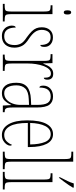

<svg xmlns="http://www.w3.org/2000/svg" viewBox="608 -1414 816 2073"><g transform="rotate(90 1016.5 -378.0)"><path d="M114 -658Q104 -658 98 -666Q92 -674 92 -698Q92 -721 98 -729.5Q104 -738 114 -738Q124 -738 130.5 -729.5Q137 -721 137 -698Q137 -674 130.5 -666Q124 -658 114 -658ZM22 0V-20H38Q69 -20 83 -24.5Q97 -29 101 -45Q105 -61 105 -96V-437Q105 -473 101.5 -489.5Q98 -506 85 -511Q72 -516 43 -516H37V-536H133V-96Q133 -61 137 -45Q141 -29 155 -24.5Q169 -20 199 -20H212V0Z M370 10Q330 10 305 -7Q280 -24 268.5 -48Q257 -72 257 -93Q257 -139 278 -139Q278 -80 300.5 -47.5Q323 -15 371 -15Q417 -15 442 -43Q467 -71 467 -129Q467 -163 451.5 -194Q436 -225 383 -259Q343 -288 319 -312.5Q295 -337 285 -362.5Q275 -388 275 -421Q275 -475 304 -508Q333 -541 383 -541Q430 -541 458.5 -516Q487 -491 487 -450Q487 -405 466 -405Q466 -516 383 -516Q340 -516 321.5 -488Q303 -460 303 -420Q303 -379 326 -347Q349 -315 397 -283Q456 -246 475.5 -208Q495 -170 495 -126Q495 -62 462 -26Q429 10 370 10Z M570 0V-20H571Q602 -20 616 -24Q630 -28 634 -44Q638 -60 638 -96V-440Q638 -476 634 -492Q630 -508 615 -512Q600 -516 568 -516H565V-536H662L665 -435H667Q676 -459 689 -484.5Q702 -510 723.5 -527Q745 -544 777 -544Q811 -544 826 -526.5Q841 -509 841 -483Q841 -466 836.5 -454.5Q832 -443 820 -443Q820 -462 817.5 -479Q815 -496 805.5 -507.5Q796 -519 773 -519Q746 -519 726 -496.5Q706 -474 692.5 -437Q679 -400 672.5 -357.5Q666 -315 666 -274V-96Q666 -60 670 -44Q674 -28 689 -24Q704 -20 735 -20H746V0Z M985 10Q935 10 904.5 -28.5Q874 -67 874 -146Q874 -224 917.5 -261.5Q961 -299 1050 -303L1113 -306V-371Q1113 -451 1091.5 -484Q1070 -517 1022 -517Q975 -517 950.5 -488.5Q926 -460 926 -395Q905 -395 905 -438Q905 -482 936.5 -512Q968 -542 1023 -542Q1082 -542 1111.5 -502.5Q1141 -463 1141 -366V-103Q1141 -66 1145.5 -48.5Q1150 -31 1160.5 -25.5Q1171 -20 1190 -20H1192V0H1120L1115 -91H1113Q1094 -48 1066 -19Q1038 10 985 10ZM987 -15Q1025 -15 1053 -38.5Q1081 -62 1097 -102Q1113 -142 1113 -191V-283L1051 -280Q971 -277 936.5 -242.5Q902 -208 902 -146Q902 -88 922.5 -51.5Q943 -15 987 -15Z M1437 10Q1365 10 1322.5 -61Q1280 -132 1280 -262Q1280 -403 1319 -472.5Q1358 -542 1429 -542Q1498 -542 1533 -474.5Q1568 -407 1568 -291V-270H1308Q1308 -140 1342.5 -77.5Q1377 -15 1437 -15Q1481 -15 1506.5 -41.5Q1532 -68 1544 -99Q1548 -97 1550.5 -92Q1553 -87 1553 -77Q1553 -62 1539.5 -41.5Q1526 -21 1500.5 -5.5Q1475 10 1437 10ZM1540 -295Q1539 -394 1513.5 -455.5Q1488 -517 1429 -517Q1371 -517 1341 -457Q1311 -397 1308 -295Z M1618 0V-20H1621Q1658 -20 1674 -24Q1690 -28 1694 -43.5Q1698 -59 1698 -94V-662Q1698 -699 1694 -715.5Q1690 -732 1675.5 -736Q1661 -740 1631 -740H1618V-760H1726V-94Q1726 -59 1730 -43.5Q1734 -28 1750.5 -24Q1767 -20 1803 -20H1807V0Z M1836 0V-20H1852Q1883 -20 1897 -24.5Q1911 -29 1915 -45Q1919 -61 1919 -96V-437Q1919 -473 1915.5 -489.5Q1912 -506 1899 -511Q1886 -516 1857 -516H1851V-536H1947V-96Q1947 -61 1951 -45Q1955 -29 1969 -24.5Q1983 -20 2013 -20H2026V0ZM1895 -619Q1918 -663 1934.5 -697.5Q1951 -732 1961 -766H2006V-756Q1997 -739 1979 -712.5Q1961 -686 1940 -658Q1919 -630 1900 -606H1895Z"/></g></svg>

Font: Noto Serif Myanmar ExtraCondensed Thin
Style: Regular
Weight: 100
Width: 2
Designer: Ben Mitchell and the Monotype Design Team
Foundry: Monotype Imaging Inc.
Version: Version 2.106; ttfautohint (v1.8.4.7-5d5b)